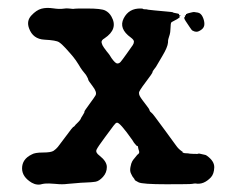

<svg xmlns="http://www.w3.org/2000/svg" viewBox="-20 -453 587 496"><path d="M470 -383Q456 -403 456 -406Q456 -409 457 -409Q458 -409 458 -410Q458 -411 457.5 -412Q457 -413 458 -413Q461 -413 460.5 -415Q460 -417 461.5 -417Q463 -417 463 -417Q463 -417 463 -417.5Q463 -418 471 -420Q479 -422 481 -422Q483 -422 491 -420.5Q499 -419 503.5 -409.5Q508 -400 508 -391Q508 -382 500.5 -376.5Q493 -371 488 -371Q483 -371 480.5 -372.5Q478 -374 477 -374Q476 -374 470 -383ZM55 -380Q48 -399 61 -413Q74 -427 87 -430.5Q100 -434 117 -431.5Q134 -429 143 -430.5Q152 -432 158.5 -431Q165 -430 168.5 -430Q172 -430 172.5 -430.5Q173 -431 206 -431Q241 -431 251.5 -426Q262 -421 268 -410Q286 -378 250 -354Q241 -349 242.5 -342.5Q244 -336 248.5 -330Q253 -324 255.5 -320.5Q258 -317 260 -315Q262 -313 268 -303Q278 -289 283 -289Q288 -289 291.5 -293Q295 -297 307.5 -314.5Q320 -332 323 -336.5Q326 -341 326 -345.5Q326 -350 318 -356Q286 -379 299.5 -405.5Q313 -432 344 -431Q349 -431 349.5 -430Q350 -429 355 -429Q360 -429 360.5 -428.5Q361 -428 366.5 -427.5Q372 -427 380.5 -426Q389 -425 407.5 -423.5Q426 -422 427 -421Q428 -420 429 -420L439 -418L442 -417L443 -416Q442 -415 442.5 -414Q443 -413 445 -413H447Q441 -409 444 -409V-408Q442 -407 440.5 -405.5Q439 -404 431 -400Q423 -396 422 -394.5Q421 -393 420.5 -380.5Q420 -368 418.5 -364Q417 -360 416.5 -357.5Q416 -355 415 -352.5Q414 -350 414 -343Q413 -331 399.5 -308.5Q386 -286 384.5 -283Q383 -280 378.5 -274.5Q374 -269 374 -266.5Q374 -264 356.5 -241Q339 -218 339 -213.5Q339 -209 341 -205Q343 -201 349 -193Q355 -185 358.5 -180.5Q362 -176 364 -173Q366 -170 366.5 -167.5Q367 -165 370.5 -162.5Q374 -160 380.5 -151Q387 -142 407.5 -114.5Q428 -87 434.5 -77.5Q441 -68 450 -62L452 -61Q450 -60 453 -58.5Q456 -57 461.5 -57Q467 -57 467.5 -56.5Q468 -56 480 -55.5Q492 -55 492.5 -56Q493 -57 500.5 -55Q508 -53 509.5 -53Q511 -53 514 -51Q534 -37 533.5 -20.5Q533 -4 525 5Q506 25 485 21Q481 21 476.5 22Q472 23 410 23Q348 23 338 18Q328 13 328 11.5Q328 10 325 6.5Q322 3 322 2.5Q322 2 318.5 -4.5Q315 -11 317 -21.5Q319 -32 321.5 -36Q324 -40 324 -40L333 -51Q333 -52 337 -55Q341 -58 339 -63.5Q337 -69 337 -71Q336 -77 335 -76Q334 -75 332.5 -77Q331 -79 328.5 -81.5Q326 -84 322 -91Q289 -138 282 -136Q279 -136 273.5 -128.5Q268 -121 250.5 -97.5Q233 -74 229.5 -66.5Q226 -59 237 -51Q256 -36 256 -21.5Q256 -7 246 4Q236 15 226.5 16.5Q217 18 202 18.5Q187 19 179 20Q157 22 155 22Q141 24 123 22L107 21Q94 21 91 22Q76 27 62 19Q37 4 37 -18Q37 -42 62 -54Q70 -59 91 -59Q112 -59 118.5 -63.5Q125 -68 129.5 -73.5Q134 -79 151 -102Q168 -125 169 -125Q171 -125 173.5 -128.5Q176 -132 177 -132.5Q178 -133 180 -135.5Q182 -138 182.5 -138Q183 -138 186 -142Q189 -146 189 -147Q189 -148 190.5 -150Q192 -152 193 -154Q194 -156 196.5 -160Q199 -164 198 -164.5Q197 -165 211 -184Q225 -203 227 -207Q231 -215 219.5 -230Q208 -245 208 -247Q208 -249 206 -252.5Q204 -256 203 -258Q202 -260 198.5 -264Q195 -268 192.5 -271.5Q190 -275 188 -278Q186 -281 183.5 -285.5Q181 -290 176 -297Q171 -304 168 -307.5Q165 -311 162 -314.5Q159 -318 149.5 -328.5Q140 -339 132.5 -344Q125 -349 95 -350.5Q65 -352 55 -380Z"/></svg>

Font: TT2020 Style E
Style: Regular
Weight: 400
Version: Version 00.2